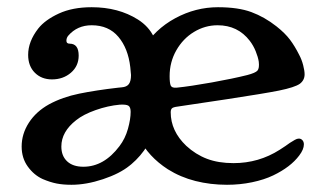

<svg xmlns="http://www.w3.org/2000/svg" viewBox="-20 -502 894 532"><path d="M98 -6Q74 -17 57 -40.5Q40 -64 40 -96Q40 -131 60 -162Q80 -193 116 -213Q153 -233 199.5 -242.5Q246 -252 307 -259L317 -260Q331 -261 337 -269Q343 -277 343 -294L341 -316Q335 -368 308 -400Q281 -432 234 -432Q194 -432 169 -403Q164 -397 164 -389Q164 -381 173 -381Q198 -381 198 -348Q198 -319 176.5 -300.5Q155 -282 124 -282Q95 -282 76.5 -300.5Q58 -319 58 -350Q58 -387 86 -423Q105 -447 143 -464.5Q181 -482 234 -482Q308 -482 362 -448Q392 -429 406 -400Q420 -371 423.5 -335Q427 -299 427 -237Q427 -199 417 -164Q407 -129 388.5 -99Q370 -69 344 -47L339 -43Q312 -21 265.5 -5.5Q219 10 178 10Q155 10 137 6.5Q119 3 98 -6ZM311 -97Q327 -118 334.5 -145Q342 -172 342 -192Q342 -205 336 -209Q330 -213 312 -212Q279 -209 245 -197Q211 -185 191 -169Q150 -137 150 -96Q150 -70 166 -55Q182 -40 211 -40Q268 -40 311 -97ZM445 -33Q391 -68 365.5 -119Q340 -170 340 -237Q340 -309 374.5 -365Q409 -421 465.5 -451.5Q522 -482 584 -482Q640 -482 676.5 -468.5Q713 -455 746 -429Q770 -410 783.5 -392Q797 -374 809 -350Q816 -337 820 -321.5Q824 -306 824 -296Q824 -280 811 -270Q797 -260 753 -251Q713 -243 608 -227L481 -208Q463 -206 458 -203Q453 -200 453 -191Q453 -139 496 -98Q522 -74 553.5 -62Q585 -50 627 -50Q697 -50 755 -87Q764 -93 771 -97.5Q778 -102 783 -106Q791 -111 797 -114.5Q803 -118 808 -118Q814 -118 818 -113.5Q822 -109 822 -102Q822 -88 809 -71Q785 -39 737 -16Q712 -4 678.5 3Q645 10 609 10Q563 10 521.5 -0.5Q480 -11 445 -33ZM665 -294Q688 -300 693.5 -306.5Q699 -313 697 -331Q695 -344 688.5 -360Q682 -376 672 -389Q639 -432 583 -432Q548 -432 517.5 -413.5Q487 -395 468.5 -362.5Q450 -330 450 -291Q450 -272 453 -265Q456 -258 469 -259Q508 -263 566.5 -273.5Q625 -284 665 -294Z"/></svg>

Font: Raigarh
Style: Regular
Weight: 400
Designer: jaikishan Patel
Foundry: MagicType
Version: Version 1.000;FEAKit 1.0